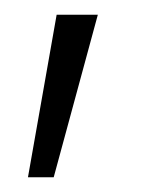

<svg xmlns="http://www.w3.org/2000/svg" viewBox="-20 -131 219 261"><path d="M18 110 57 -111H113L53 110Z"/></svg>

Font: Tomorrow Light
Style: Regular
Weight: 300
Designer: Tony de Marco, Monica Rizzolli
Foundry: Just in Type
Version: Version 2.002